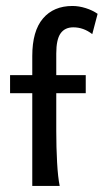

<svg xmlns="http://www.w3.org/2000/svg" viewBox="-20 -613 342 633"><path d="M86.4 0V-428.2Q86.4 -510.7 121.6 -552Q156.7 -593.3 218.8 -593.3Q240.2 -593.3 262.7 -586.2Q285.2 -579.1 301.8 -567.4L284.2 -500.5Q255.4 -522.9 221.7 -522.9Q193.8 -522.9 179.7 -502.9Q165.5 -482.9 165.5 -436.5V-180.7Q165.5 -127.4 168.2 -78.1Q170.9 -28.8 176.8 0ZM13.2 -305.7V-365.2H262.7V-305.7Z"/></svg>

Font: Harmattan Medium
Style: Regular
Weight: 500
Designer: George W. Nuss III and SIL International
Foundry: SIL International
Version: Version 4.000